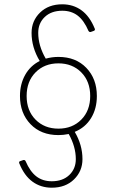

<svg xmlns="http://www.w3.org/2000/svg" viewBox="-20 -768 539 894"><path d="M70 -7Q69 -8 69 -11Q69 -17 75 -18L89 -23H92Q97 -23 99 -18Q120 31 149.5 53.5Q179 76 221 76Q272 76 302.5 47Q333 18 333 -27Q333 -85 300 -144Q275 -139 252 -139Q171 -139 122 -190Q73 -241 73 -321Q73 -376 97 -419Q121 -462 165 -484Q127 -547 127 -615Q127 -671 166.5 -709.5Q206 -748 270 -748Q321 -748 359.5 -720Q398 -692 421 -635Q422 -634 422 -631Q422 -626 416 -624L402 -619H399Q395 -619 392 -624Q371 -673 341.5 -695.5Q312 -718 270 -718Q219 -718 188.5 -689Q158 -660 158 -615Q158 -555 193 -495Q222 -503 252 -503Q333 -503 382 -452Q431 -401 431 -321Q431 -262 404 -218Q377 -174 328 -154Q364 -93 364 -27Q364 29 324.5 67.5Q285 106 221 106Q170 106 131.5 78Q93 50 70 -7ZM400 -321Q400 -389 358.5 -431Q317 -473 252 -473Q187 -473 145.5 -431Q104 -389 104 -321Q104 -253 145.5 -211Q187 -169 252 -169Q317 -169 358.5 -211Q400 -253 400 -321Z"/></svg>

Font: LINE Seed Sans TH App Thin
Style: Regular
Weight: 250
Designer: Dalton Maag Ltd | Thai characters by Cadson Demak Co.,Ltd.
Foundry: Dalton Maag Ltd
Version: Version 1.003